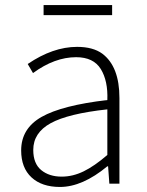

<svg xmlns="http://www.w3.org/2000/svg" viewBox="-20 -729 582 762"><path d="M64 -132Q64 -219 145 -265Q226 -311 406 -332Q409 -408 380 -455Q351 -502 282 -502Q197 -502 111 -439L90 -475Q190 -543 286 -543Q349 -543 386 -516Q454 -465 454 -340V0H414L409 -69H406Q307 13 218 13Q146 13 105 -25Q64 -63 64 -132ZM406 -114V-295Q250 -278 181 -240Q112 -202 112 -134Q112 -80 143.5 -54Q175 -28 225 -28Q269 -28 312 -49Q355 -70 406 -114ZM153 -709H425V-669H153Z"/></svg>

Font: Merged Yaku Han JP ExtraLight
Style: Regular
Weight: 250
Designer: Ryoko NISHIZUKA 西塚涼子 (kana, bopomofo & ideographs); Paul D. Hunt (Latin, Greek & Cyrillic); Sandoll Communications 산돌커뮤니
Foundry: Adobe
Version: Version 2.004